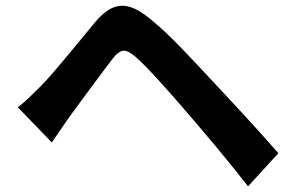

<svg xmlns="http://www.w3.org/2000/svg" viewBox="-20 -681 1040 678"><path d="M43 -302Q66 -320 84 -337.5Q102 -355 125 -378Q142 -395 164.5 -421Q187 -447 212.5 -477.5Q238 -508 264.5 -540.5Q291 -573 317 -604Q339 -630 361 -644.5Q383 -659 406.5 -660.5Q430 -662 456 -650Q482 -638 513 -612Q564 -570 617 -515Q670 -460 717 -409Q742 -382 773.5 -348.5Q805 -315 838 -279Q871 -243 903.5 -207Q936 -171 963 -140L856 -23Q832 -54 804 -88.5Q776 -123 747.5 -157.5Q719 -192 691.5 -224Q664 -256 642 -282Q619 -309 592.5 -339Q566 -369 541 -396.5Q516 -424 494.5 -446Q473 -468 459 -480Q433 -503 416 -502Q399 -501 378 -474Q363 -455 343.5 -428.5Q324 -402 303 -374Q282 -346 262 -318.5Q242 -291 227 -271L163 -178Z"/></svg>

Font: SpoqaHanSans-Bold
Style: Regular
Weight: 700
Designer: [Spoqa Han Sans] Dong-huui Kim \uAE40 \uB3D9 \uD718   [Noto Sans] Ryoko NISHIZUKA \u897F \u585A \u6DBC \u5B50  (kana & i
Foundry: Spoqa (http://www.spoqa-han-sans.com)
Version: Version 2.000